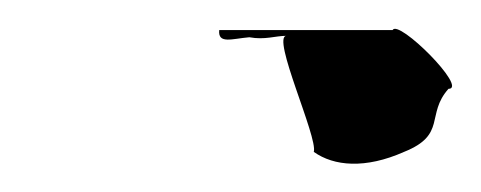

<svg xmlns="http://www.w3.org/2000/svg" viewBox="-20 -314 336 134"><path d="M133 -293C132 -283 142 -287 154 -288C165 -286 172 -289 180 -289C169 -289 202 -218 199 -208C213 -198 235 -196 262 -208C292 -220 277 -234 293 -252C307 -252 258 -301 254 -293Z"/></svg>

Font: bitstorm
Style: obl
Weight: 400
Version: Version 0.2